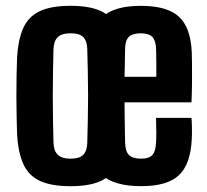

<svg xmlns="http://www.w3.org/2000/svg" viewBox="-20 -629 710 658"><path d="M221.6 9.1Q156.3 9.1 117.3 -8.8Q78.3 -26.8 60.2 -66.3Q42 -105.8 38.5 -170.5Q37.7 -194.6 37 -228.2Q36.2 -261.8 36.2 -298.8Q36.2 -335.8 36.8 -370.3Q37.4 -404.8 38.5 -430.2Q42 -494.2 60 -533.5Q78 -572.9 116.9 -591Q155.9 -609.1 221.6 -609.1Q287.9 -609.1 326.4 -590.8Q364.9 -572.5 382.7 -533.1Q400.5 -493.8 403.9 -430.2Q405 -406 405.6 -372.3Q406.2 -338.5 406.2 -301.5Q406.2 -264.6 405.6 -230.4Q405 -196.2 403.9 -170.5Q400.5 -106.7 382.7 -67.1Q364.9 -27.5 326.4 -9.2Q287.9 9.1 221.6 9.1ZM221.6 -85.2Q252.3 -85.2 265.4 -98.6Q278.5 -112.1 279.1 -139.8Q280.2 -180 281 -220Q281.9 -260.1 281.9 -300.4Q281.9 -340.7 281 -380.7Q280.2 -420.7 279.1 -460.8Q278.5 -488.3 265.5 -501.6Q252.6 -514.9 221.6 -514.9Q191.5 -514.9 177.9 -501.6Q164.3 -488.3 163.3 -460.8Q162.2 -420.7 161.6 -380.5Q160.9 -340.3 160.9 -300.1Q160.9 -259.9 161.6 -219.7Q162.2 -179.5 163.3 -139.8Q164.3 -112.1 178 -98.6Q191.7 -85.2 221.6 -85.2ZM464.1 9Q372.1 9 330.3 -28.5Q288.6 -66 283.8 -152Q282.8 -176.1 282.3 -214.8Q281.8 -253.6 281.8 -297.5Q281.8 -341.3 282.3 -381.1Q282.8 -420.9 283.8 -446.3Q289.7 -534 331.1 -571.5Q372.5 -609 462.6 -609Q552.2 -609 592.6 -572.3Q633.1 -535.6 637.2 -451.2Q637.7 -438.8 638 -410.4Q638.3 -382 638.1 -346.8Q637.8 -311.5 636.2 -278.4H406.8Q406.8 -243.6 407.5 -208.7Q408.3 -173.8 408.8 -139.1Q409.8 -109.4 422.5 -97.3Q435.2 -85.2 463.9 -85.2Q490.2 -85.2 501.7 -97.3Q513.2 -109.4 514.7 -139.1Q515.7 -153 515.7 -175.4Q515.7 -197.8 514.7 -225H636.2Q637.3 -214.7 637.8 -192.1Q638.2 -169.5 637.2 -152Q633.1 -66 593.2 -28.5Q553.3 9 464.1 9ZM406.8 -365.9H515.7Q515.9 -388 515.8 -408.4Q515.6 -428.9 515.3 -444Q515 -459 514.7 -464.9Q513.2 -491.6 501.3 -503.2Q489.3 -514.8 462.6 -514.8Q434.4 -514.8 422.1 -503.2Q409.8 -491.6 408.8 -464.9Q408.3 -439.4 407.9 -414.9Q407.5 -390.4 406.8 -365.9Z"/></svg>

Font: Big Shoulders Display SC Thin
Style: Regular
Weight: 100
Designer: Patric King
Foundry: XO Type Co
Version: Version 2.002